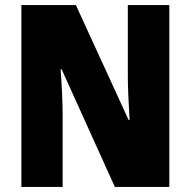

<svg xmlns="http://www.w3.org/2000/svg" viewBox="-20 -734 749 754"><path d="M645 0H431L222 -462H218Q222 -410 224 -362Q226 -314 226 -281V0H64V-714H278L485 -263H489Q486 -311 484 -356.5Q482 -402 482 -436V-714H645Z"/></svg>

Font: Noto Sans Gujarati UI Condensed Black
Style: Regular
Weight: 900
Width: 3
Designer: Jelle Bosma - Monotype Design Team, Universal Thirst
Foundry: Monotype Imaging Inc.
Version: Version 2.106; ttfautohint (v1.8.4.7-5d5b)